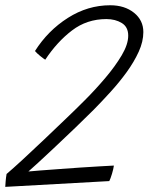

<svg xmlns="http://www.w3.org/2000/svg" viewBox="-27 -702 565 730"><path d="M406 -72.5Q404.5 -60.5 398.8 -41.2Q393 -22 388.5 -13.5L-7 8.5Q-6.5 0 -5.5 -13Q-4.5 -26 -2 -40.5Q20.5 -59.5 58.2 -94.2Q96 -129 140 -170.8Q184 -212.5 225.5 -252.5Q256 -281.5 296 -321.5Q336 -361.5 373.5 -405.8Q411 -450 435.8 -491.8Q460.5 -533.5 460.5 -566.5Q460.5 -599.5 436 -614.5Q411.5 -629.5 377.5 -629.5Q303.5 -629.5 246.8 -586.2Q190 -543 145 -475Q139 -478.5 125.8 -489.2Q112.5 -500 106 -508Q155 -585.5 230.8 -633.8Q306.5 -682 392 -682Q447 -682 482.5 -653.5Q518 -625 518 -580Q518 -544 500.5 -505.5Q483 -467 454.8 -428Q426.5 -389 393.5 -352.8Q360.5 -316.5 330 -285.5Q299 -254.5 260 -217Q221 -179.5 183.2 -144Q145.5 -108.5 117.5 -82.8Q89.5 -57 81 -50Q94.5 -51.5 125.2 -53.8Q156 -56 195.5 -59Q235 -62 276 -64.8Q317 -67.5 351.5 -69.5Q386 -71.5 406 -72.5Z"/></svg>

Font: Grandstander ExtraLight
Style: Italic
Weight: 200
Italic angle: -15°
Designer: Tyler Finck
Foundry: Etcetera Type Co
Version: Version 1.200; ttfautohint (v1.8.3)